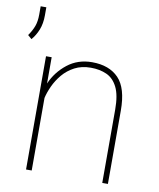

<svg xmlns="http://www.w3.org/2000/svg" viewBox="-98 -816 729 882"><g transform="rotate(10 266.5 -375.0)"><path d="M296.4 -512.2Q253.4 -512.2 220.9 -495.1Q188.5 -478 166 -451.2Q143.6 -424.3 129.9 -394.3Q116.2 -364.3 110.4 -338.4V0H84V-528.3H110.4V-405.8Q134.3 -461.4 182.9 -499.8Q231.4 -538.1 297.9 -538.1Q377.9 -538.1 421.9 -492.4Q465.8 -446.8 465.8 -341.8V0H439.5V-341.8Q439.5 -409.2 421.1 -446Q402.8 -482.9 370.6 -497.6Q338.4 -512.2 296.4 -512.2ZM46.4 -750V-712.4Q46.4 -673.8 34.7 -644.5Q22.9 -615.2 4.4 -594.2L-13.7 -609.9Q3.4 -634.3 11.7 -657Q20 -679.7 20 -711.4V-750Z"/></g></svg>

Font: Vazirmatn UI Thin
Style: Regular
Weight: 100
Designer: Saber Rastikerdar
Foundry: Saber Rastikerdar
Version: Version 33.003